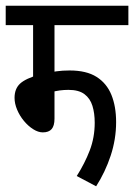

<svg xmlns="http://www.w3.org/2000/svg" viewBox="-20 -642 470 673"><path d="M171 -554V-226Q171 -201 161 -189.5Q151 -178 130 -178Q114 -178 96.5 -189Q79 -200 64 -218Q49 -236 40 -257.5Q31 -279 31 -299Q31 -331 50.5 -349Q70 -367 119 -381L135 -383Q156 -389 177.5 -392Q199 -395 224 -395Q283 -395 318.5 -372.5Q354 -350 370.5 -309.5Q387 -269 387 -214Q387 -154 368 -96.5Q349 -39 317 11L249 -25Q277 -69 294.5 -114.5Q312 -160 312 -212Q312 -245 304 -271Q296 -297 276 -312Q256 -327 220 -327Q189 -327 160 -319Q131 -311 106 -296L96 -342V-554H0V-622H430V-554Z"/></svg>

Font: Noto Sans Devanagari ExtraCondensed
Style: Regular
Weight: 400
Width: 2
Designer: Jelle Bosma - Monotype Design Team
Foundry: Monotype Imaging Inc.
Version: Version 2.006